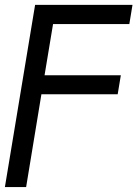

<svg xmlns="http://www.w3.org/2000/svg" viewBox="-29 -549 565 773"><path d="M-9.3 204.1 112.3 -529.3H504.4L491.7 -452.1H184.6L150.4 -246.1H457.5L444.8 -169.4H137.7L76.2 204.1Z"/></svg>

Font: Inter 24pt
Style: Italic
Weight: 400
Italic angle: -9.3988°
Designer: Rasmus Andersson
Foundry: rsms
Version: Version 4.001;git-66647c0bb